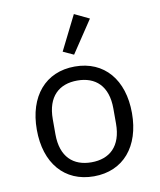

<svg xmlns="http://www.w3.org/2000/svg" viewBox="-87 -848 775 930"><g transform="rotate(-10 300.0 -383.5)"><path d="M300 12C445 12 534 -94 534 -258C534 -422 445 -528 300 -528C155 -528 66 -422 66 -258C66 -94 155 12 300 12ZM300 -57C211 -57 151 -109 151 -221V-295C151 -407 211 -459 300 -459C389 -459 449 -407 449 -295V-221C449 -109 389 -57 300 -57ZM413 -744 340 -779 255 -609 307 -585Z"/></g></svg>

Font: IBM Mono
Style: Regular
Weight: 400
Monospace: yes
Designer: Mike Abbink, Paul van der Laan, Pieter van Rosmalen
Foundry: Bold Monday
Version: Version 2.3